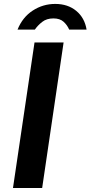

<svg xmlns="http://www.w3.org/2000/svg" viewBox="-20 -934 450 954"><path d="M44.5 0 151.5 -723H296L189.5 0ZM254.5 -914.5Q193.5 -914.5 142.8 -881.5Q92 -848.5 67.2 -787H153.2Q167.6 -808 189.7 -825.2Q211.8 -842.5 245.3 -842.5Q277.8 -842.5 296.1 -825.8Q314.4 -809 323.7 -787H410.2Q400.6 -845.5 358.8 -880Q317 -914.5 254.5 -914.5Z"/></svg>

Font: Public Sans
Style: Bold Italic
Weight: 700
Italic angle: -8°
Designer: The Public Sans project authors (U.S. Web Design System). Libre Franklin designed by Pablo Impallari and Rodrigo Fuenzal
Version: Version 1.008; ttfautohint (v1.8.1) -l 8 -r 50 -G 200 -x 14 